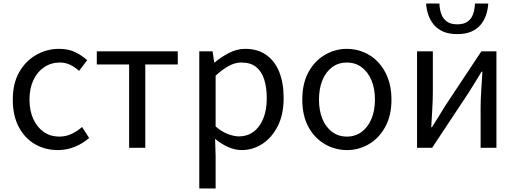

<svg xmlns="http://www.w3.org/2000/svg" viewBox="-20 -832 2907 1081"><path d="M306 13Q234 13 176.5 -20.5Q119 -54 85.5 -117.5Q52 -181 52 -271Q52 -362 88 -425.5Q124 -489 184 -523Q244 -557 313 -557Q366 -557 404.5 -538Q443 -519 471 -493L425 -433Q402 -454 375.5 -467Q349 -480 317 -480Q268 -480 229 -454Q190 -428 168 -381Q146 -334 146 -271Q146 -209 167.5 -162Q189 -115 226.5 -89Q264 -63 314 -63Q352 -63 384 -78.5Q416 -94 442 -117L482 -55Q445 -23 400 -5Q355 13 306 13Z M707 0V-469H525V-543H981V-469H798V0Z M1102 229V-543H1177L1186 -480H1188Q1225 -511 1269.5 -534Q1314 -557 1361 -557Q1431 -557 1479.5 -522.5Q1528 -488 1552.5 -426Q1577 -364 1577 -280Q1577 -187 1543.5 -121.5Q1510 -56 1456.5 -21.5Q1403 13 1341 13Q1304 13 1266 -3.5Q1228 -20 1191 -50L1194 45V229ZM1326 -64Q1371 -64 1406.5 -89.5Q1442 -115 1462 -163.5Q1482 -212 1482 -279Q1482 -339 1467.5 -384.5Q1453 -430 1422 -455Q1391 -480 1338 -480Q1304 -480 1268.5 -461Q1233 -442 1194 -406V-120Q1230 -89 1265 -76.5Q1300 -64 1326 -64Z M1933 13Q1867 13 1809 -20.5Q1751 -54 1716.5 -117.5Q1682 -181 1682 -271Q1682 -362 1716.5 -425.5Q1751 -489 1809 -523Q1867 -557 1933 -557Q1983 -557 2028.5 -538Q2074 -519 2109 -482Q2144 -445 2164 -392Q2184 -339 2184 -271Q2184 -181 2149 -117.5Q2114 -54 2057 -20.5Q2000 13 1933 13ZM1933 -63Q1980 -63 2015.5 -89Q2051 -115 2071 -162Q2091 -209 2091 -271Q2091 -334 2071 -381Q2051 -428 2015.5 -454Q1980 -480 1933 -480Q1886 -480 1850.5 -454Q1815 -428 1795.5 -381Q1776 -334 1776 -271Q1776 -209 1795.5 -162Q1815 -115 1850.5 -89Q1886 -63 1933 -63Z M2328 0V-543H2417V-316Q2417 -273 2414 -220.5Q2411 -168 2408 -116H2412Q2428 -141 2448.5 -174Q2469 -207 2484 -232L2690 -543H2775V0H2686V-227Q2686 -270 2689.5 -322.5Q2693 -375 2696 -428H2691Q2676 -403 2655.5 -369.5Q2635 -336 2619 -311L2413 0ZM2555 -640Q2507 -640 2474.5 -654.5Q2442 -669 2422 -693.5Q2402 -718 2391.5 -748.5Q2381 -779 2379 -812H2454Q2455 -780 2464.5 -753.5Q2474 -727 2495.5 -711Q2517 -695 2555 -695Q2592 -695 2613.5 -711Q2635 -727 2644 -753.5Q2653 -780 2654 -812H2729Q2727 -779 2717 -748.5Q2707 -718 2687 -693.5Q2667 -669 2634.5 -654.5Q2602 -640 2555 -640Z"/></svg>

Font: Noto Sans KR
Style: Regular
Weight: 400
Designer: Ryoko NISHIZUKA  (kana, bopomofo & ideographs); Paul D. Hunt (Latin, Greek & Cyrillic); Sandoll Communications , Soo-you
Foundry: Adobe
Version: Version 2.004-H2;hotconv 1.0.118;makeotfexe 2.5.65603